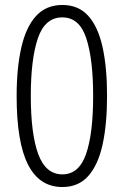

<svg xmlns="http://www.w3.org/2000/svg" viewBox="-20 -744 499 773"><path d="M411 -358Q411 -244 393 -162Q375 -80 335.5 -35.5Q296 9 231 9Q139 9 93 -81Q47 -171 47 -357Q47 -471 66 -553.5Q85 -636 125.5 -680Q166 -724 231 -724Q296 -724 335.5 -680Q375 -636 393 -554Q411 -472 411 -358ZM104 -358Q104 -205 134 -123.5Q164 -42 231 -42Q298 -42 326.5 -124Q355 -206 355 -358Q355 -505 327.5 -589.5Q300 -674 231 -674Q161 -674 132.5 -590Q104 -506 104 -358Z"/></svg>

Font: Noto Sans Lao UI Cond Light
Style: Regular
Weight: 300
Width: 3
Designer: Monotype Design Team
Foundry: Monotype Imaging Inc.
Version: Version 2.000; ttfautohint (v1.8.4.7-5d5b)